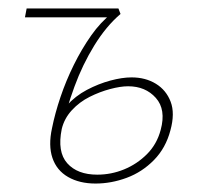

<svg xmlns="http://www.w3.org/2000/svg" viewBox="-20 -428 467 454"><path d="M206 6Q168 6 141 -9.5Q114 -25 104 -54.5Q94 -84 103 -125Q110 -160 123 -198.5Q136 -237 154.5 -274.5Q173 -312 195.5 -344Q218 -376 245 -397L265 -395Q231 -366 203 -320.5Q175 -275 156 -223Q137 -171 126 -123Q115 -69 139 -42Q163 -15 210 -15Q243 -15 273.5 -27.5Q304 -40 327.5 -63.5Q351 -87 360 -121Q373 -169 348.5 -196.5Q324 -224 283 -224Q265 -224 240.5 -217.5Q216 -211 192 -199Q168 -187 150 -167.5Q132 -148 126 -123L109 -124Q117 -155 137.5 -178Q158 -201 185.5 -215.5Q213 -230 241 -237.5Q269 -245 291 -245Q324 -245 348.5 -230Q373 -215 383.5 -187.5Q394 -160 383 -120Q372 -78 344 -49.5Q316 -21 279.5 -7.5Q243 6 206 6ZM39 -387 43 -408H260L265 -395L246 -387Z"/></svg>

Font: Ysabeau Office Thin
Style: Italic
Weight: 250
Italic angle: -12°
Designer: Christian Thalmann (Catharsis Fonts)
Version: Version 2.001;gftools[0.9.30]; featfreeze: tnum,lnum,ss02